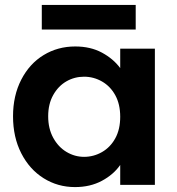

<svg xmlns="http://www.w3.org/2000/svg" viewBox="-20 -752 718 781"><path d="M33 -279Q33 -363 66.5 -428Q100 -493 157.5 -528Q215 -563 286 -563Q348 -563 394.5 -538Q441 -513 469 -475V-554H610V0H469V-81Q442 -42 394.5 -16.5Q347 9 285 9Q215 9 157.5 -27Q100 -63 66.5 -128.5Q33 -194 33 -279ZM469 -277Q469 -328 449 -364.5Q429 -401 395 -420.5Q361 -440 322 -440Q283 -440 250 -421Q217 -402 196.5 -365.5Q176 -329 176 -279Q176 -229 196.5 -191.5Q217 -154 250.5 -134Q284 -114 322 -114Q361 -114 395 -133.5Q429 -153 449 -189.5Q469 -226 469 -277ZM532 -732V-632H150V-732Z"/></svg>

Font: MSTAGE SemiBold
Style: Regular
Weight: 600
Designer: Ninad Kale (Devanagari), Jonny Pinhorn (Latin)
Foundry: Indian Type Foundry
Version: 4.004